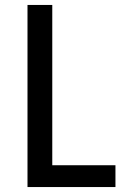

<svg xmlns="http://www.w3.org/2000/svg" viewBox="-20 -755 540 775"><path d="M91 0V-735H191V-88H446V0Z"/></svg>

Font: Iosevka Curly Semibold
Style: Regular
Weight: 600
Monospace: yes
Designer: Belleve Invis
Foundry: Belleve Invis
Version: Version 22.1.2; ttfautohint (v1.8.4)